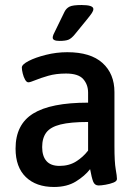

<svg xmlns="http://www.w3.org/2000/svg" viewBox="-20 -738 545 765"><path d="M195 7Q124 7 83 -32.5Q42 -72 42 -146Q42 -242 112 -285.5Q182 -329 331 -329V-369Q331 -401 311.5 -423Q292 -445 243 -445Q203 -445 172 -436Q141 -427 120.5 -418.5Q100 -410 93 -410Q86 -410 80 -420.5Q74 -431 70.5 -445.5Q67 -460 67 -469Q67 -481 94 -495Q121 -509 163 -519.5Q205 -530 248 -530Q341 -530 388.5 -487Q436 -444 436 -371V-156Q436 -92 441 -64Q446 -36 446 -25Q446 -16 432 -10.5Q418 -5 400.5 -2Q383 1 373 1Q357 1 351 -15Q345 -31 339 -64Q318 -37 282.5 -15Q247 7 195 7ZM217 -77Q255 -77 283 -94.5Q311 -112 331 -138V-252Q261 -252 221 -242Q181 -232 164.5 -210Q148 -188 148 -152Q148 -116 165 -96.5Q182 -77 217 -77ZM217 -575Q190 -575 190 -588Q190 -593 193 -600.5Q196 -608 201 -617L237 -691Q244 -705 257 -711.5Q270 -718 305 -718Q352 -718 352 -702Q352 -695 346 -686Q340 -677 327 -661L278 -601Q264 -584 252 -579.5Q240 -575 217 -575Z"/></svg>

Font: Asap Semi Condensed Medium
Style: Regular
Weight: 500
Width: 4
Designer: Pablo Cosgaya
Foundry: Omnibus-Type
Version: Version 3.001; ttfautohint (v1.8.4.7-5d5b)